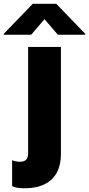

<svg xmlns="http://www.w3.org/2000/svg" viewBox="-94 -794 472 1017"><path d="M71.4 -610.1 141.7 -692.5 212.4 -610.1H357.6V-614.7L204.2 -773.8H79.5L-74.2 -614.7V-610.1ZM28.8 203.1C144.2 205.3 228.7 154.8 228.7 20.6V-545.5H55V14.9C55 38 50.4 62.9 11.7 62.9C-3.9 62.9 -21.3 58.6 -29.8 54.3V191.8C-13.8 199.2 1.1 202.4 28.8 203.1Z"/></svg>

Font: TID UI Extra Bold
Style: Regular
Weight: 800
Designer: The TID Project Authors
Foundry: Bakken & Bæck
Version: Version 1.001;hotconv 1.0.109;makeotfexe 2.5.65596